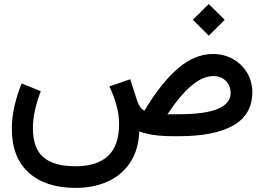

<svg xmlns="http://www.w3.org/2000/svg" viewBox="-20 -669 1297 943"><path d="M927.2 -571.8 1005.4 -649.4 1083.5 -571.8 1005.4 -493.7ZM180.2 -221.2Q162.6 -175.3 152.1 -128.9Q141.6 -82.5 141.6 -39.6Q141.6 59.1 193.1 103.3Q244.6 147.5 350.6 147.5Q456.1 147.5 510.3 97.2Q564.5 46.9 564.9 -58.6Q564.9 -105 552 -152.1Q539.1 -199.2 517.1 -244.6L619.6 -279.8L651.4 -180.7Q667.5 -131.8 689.9 -126Q772 -263.2 854.7 -333.5Q937.5 -403.8 1024.4 -403.8Q1080.6 -403.8 1124.5 -378.9Q1168.5 -354 1193.8 -311.5Q1219.2 -269 1219.2 -215.8Q1218.8 -106.4 1126.5 -53.2Q1034.2 0 857.9 0H833Q776.4 0 734.6 -6.1Q692.9 -12.2 664.1 -23.9Q660.2 68.8 618.4 130.6Q576.7 192.4 507.6 223.1Q438.5 253.9 352.1 253.9Q204.1 253.9 121.1 179Q38.1 104 38.1 -37.1Q38.1 -91.8 51 -147.9Q64 -204.1 86.4 -259.3ZM856 -107.9Q989.7 -107.9 1051.3 -135Q1112.8 -162.1 1112.8 -211.4Q1112.8 -247.6 1089.4 -271.5Q1065.9 -295.4 1027.3 -295.4Q926.8 -295.4 802.2 -107.4Z"/></svg>

Font: Vazir Medium FD-WOL
Style: Medium-FD-WOL
Weight: 500
Designer: Saber Rastikerdar
Foundry: Saber Rastikerdar
Version: Version 30.0.0